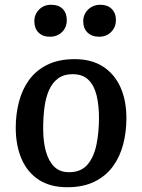

<svg xmlns="http://www.w3.org/2000/svg" viewBox="-20 -771 595 805"><path d="M262 14Q191 14 143 -17Q95 -48 70.5 -104.5Q46 -161 46 -236Q46 -292 59.5 -344Q73 -396 102 -436Q131 -476 178.5 -499.5Q226 -523 293 -523Q363 -523 411 -492.5Q459 -462 484.5 -406.5Q510 -351 510 -275Q510 -218 496.5 -166Q483 -114 453.5 -73.5Q424 -33 376.5 -9.5Q329 14 262 14ZM269 -49Q320 -49 347 -81Q374 -113 384.5 -165Q395 -217 395 -276Q395 -330 385 -371Q375 -412 351 -436Q327 -460 284 -460Q248 -460 224 -442.5Q200 -425 186 -394Q172 -363 166.5 -321.5Q161 -280 161 -231Q161 -177 172.5 -136Q184 -95 207.5 -72Q231 -49 269 -49ZM124 -682Q124 -711 144 -731Q164 -751 194 -751Q226 -751 243 -733.5Q260 -716 260 -687Q260 -656 240 -636.5Q220 -617 189 -617Q159 -617 141.5 -634.5Q124 -652 124 -682ZM329 -682Q329 -711 349.5 -731Q370 -751 401 -751Q431 -751 448.5 -733.5Q466 -716 466 -687Q466 -657 446 -637Q426 -617 396 -617Q365 -617 347 -634.5Q329 -652 329 -682Z"/></svg>

Font: Literata Medium
Style: Italic
Weight: 500
Italic angle: -2°
Designer: Latin by Veronika Burian and Jose Scaglione. Greek by Irene Vlachou. Cyrillic by Vera Evstafieva
Foundry: TypeTogether
Version: Version 3.103;gftools[0.9.29]